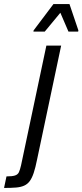

<svg xmlns="http://www.w3.org/2000/svg" viewBox="-118 -735 407 948"><path d="M-98 193 -86 136Q-58 136 -44 131.5Q-30 127 -24.5 115Q-19 103 -14 81L111 -510H184L65 53Q57 93 48.5 118.5Q40 144 29 159Q18 174 1.5 181.5Q-15 189 -39 191Q-63 193 -98 193ZM47 -579 48 -585 146 -715H225L269 -585L268 -579H220L180 -672L103 -579Z"/></svg>

Font: Saira Condensed
Style: Italic
Weight: 400
Width: 3
Italic angle: -12°
Designer: Hector Gatti with collaboration of the Omnibus-Type team
Foundry: Omnibus-Type
Version: Version 1.100